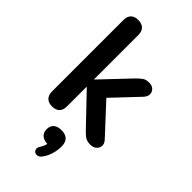

<svg xmlns="http://www.w3.org/2000/svg" viewBox="-299 -786 1133 1133"><g transform="rotate(45 268.0 -219.5)"><path d="M127 8Q97 8 81 -8.5Q65 -25 65 -56V-650Q65 -681 81 -697Q97 -713 127 -713Q157 -713 173.5 -697Q190 -681 190 -650V-281H192L357 -455Q377 -475 392 -486Q407 -497 433 -497Q459 -497 472.5 -483.5Q486 -470 486 -451Q486 -432 468 -413L294 -229V-281L485 -75Q503 -56 501.5 -36.5Q500 -17 485 -4.5Q470 8 447 8Q419 8 402.5 -3Q386 -14 366 -36L192 -218H190V-56Q190 8 127 8ZM294 260Q284 272 271.5 274Q259 276 249.5 269.5Q240 263 238.5 251.5Q237 240 247 225Q257 211 262 193.5Q267 176 267 163L270 184Q236 184 218 168.5Q200 153 200 125Q200 97 217.5 82Q235 67 267 67Q300 67 317.5 84Q335 101 335 136Q335 157 330.5 179Q326 201 317 222Q308 243 294 260Z"/></g></svg>

Font: Nunito ExtraLight
Style: Regular
Weight: 200
Designer: Vernon Adams
Foundry: Vernon Adams
Version: Version 3.602